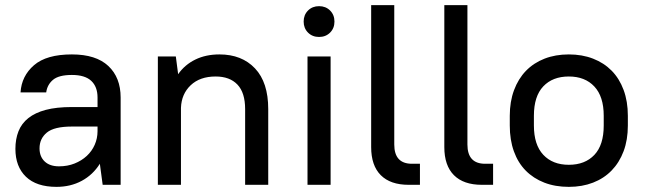

<svg xmlns="http://www.w3.org/2000/svg" viewBox="-20 -720 2511 748"><path d="M200 8Q122 8 81 -31.5Q40 -71 40 -140Q40 -178 52 -208.5Q64 -239 90.5 -260Q117 -281 158.5 -292Q200 -303 260 -303H360V-340Q360 -382 335.5 -405Q311 -428 260 -428Q209 -428 186.5 -409Q164 -390 160 -360H60Q64 -424 112.5 -466Q161 -508 260 -508Q354 -508 402 -463Q450 -418 450 -340V0H380L369 -82Q342 -39 298.5 -15.5Q255 8 200 8ZM210 -72Q243 -72 270.5 -83Q298 -94 318 -112.5Q338 -131 349 -156Q360 -181 360 -209V-227H260Q191 -227 162.5 -203.5Q134 -180 134 -142Q134 -110 154 -91Q174 -72 210 -72Z M595 -500H665L674 -431Q700 -468 741 -488Q782 -508 835 -508Q922 -508 973.5 -453.5Q1025 -399 1025 -295V0H935V-295Q935 -359 905 -390.5Q875 -422 820 -422Q759 -422 723 -388Q687 -354 685 -300V0H595Z M1178 -500H1268V0H1178ZM1223 -576Q1197 -576 1180 -593Q1163 -610 1163 -636Q1163 -662 1180 -679Q1197 -696 1223 -696Q1249 -696 1266 -679Q1283 -662 1283 -636Q1283 -610 1266 -593Q1249 -576 1223 -576Z M1572 0Q1501 0 1463.5 -37.5Q1426 -75 1426 -147V-700H1516V-157Q1516 -82 1585 -82H1616V0H1572Z M1857 0Q1786 0 1748.5 -37.5Q1711 -75 1711 -147V-700H1801V-157Q1801 -82 1870 -82H1901V0H1857Z M2196 8Q2143 8 2100.5 -8.5Q2058 -25 2028 -55.5Q1998 -86 1982 -130.5Q1966 -175 1966 -231V-269Q1966 -324 1982.5 -368.5Q1999 -413 2029 -444Q2059 -475 2101.5 -491.5Q2144 -508 2196 -508Q2248 -508 2290.5 -491.5Q2333 -475 2363 -444.5Q2393 -414 2409.5 -369.5Q2426 -325 2426 -269V-231Q2426 -175 2409.5 -131Q2393 -87 2363 -56Q2333 -25 2290.5 -8.5Q2248 8 2196 8ZM2196 -78Q2259 -78 2295.5 -116.5Q2332 -155 2332 -231V-269Q2332 -344 2295.5 -383Q2259 -422 2196 -422Q2133 -422 2096.5 -383.5Q2060 -345 2060 -269V-231Q2060 -156 2096.5 -117Q2133 -78 2196 -78Z"/></svg>

Font: PT Root UI Web Medium
Style: Regular
Weight: 500
Designer: Vitaly Kuzmin
Foundry: ParaType Ltd.
Version: Version 1.001W